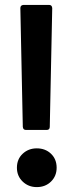

<svg xmlns="http://www.w3.org/2000/svg" viewBox="-20 -753 300 783"><path d="M170 -223H86Q74 -223 73 -236L63 -720Q63 -732 76 -733H180Q192 -733 193 -720L183 -236Q183 -223 170 -223ZM130 10Q96 10 72.5 -12.5Q49 -35 49 -69Q49 -104 72.5 -126Q96 -148 130 -148Q165 -148 188 -126Q211 -104 211 -69Q211 -35 188 -12.5Q165 10 130 10Z"/></svg>

Font: YamahaIndonesia935. App
Style: Bold
Weight: 700
Designer: Dalton Maag Ltd
Foundry: Dalton Maag Ltd
Version: Version 1.002; January 01, 2024; Regular/Italic